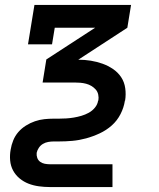

<svg xmlns="http://www.w3.org/2000/svg" viewBox="-20 -540 640 775"><path d="M181 215Q159 215 137 212Q115 209 95.5 201.5Q76 194 59.5 180.5Q43 167 33 148.5Q23 130 21 108Q19 86 23 64Q26 45 33.5 26.5Q41 8 54 -7Q67 -22 84.5 -33Q102 -44 121 -50.5Q140 -57 159 -59Q178 -61 196 -61H217Q233 -61 248 -62Q263 -63 278 -65.5Q293 -68 308.5 -72.5Q324 -77 338.5 -85Q353 -93 363.5 -106Q374 -119 376 -134Q377 -134 377 -134Q377 -134 377 -134Q379 -146 376.5 -158Q374 -170 366.5 -178.5Q359 -187 349 -193Q339 -199 327.5 -202Q316 -205 304 -206Q292 -207 280 -207H152L167 -300L364 -428H201L190 -361H93L119 -520H509L494 -428L296 -299Q322 -299 346.5 -295Q371 -291 393.5 -283Q416 -275 436 -261.5Q456 -248 469 -228.5Q482 -209 485.5 -184Q489 -159 485 -134H431H485Q485 -134 484.5 -134Q484 -134 484 -134V-133Q480 -106 466.5 -79.5Q453 -53 431 -33.5Q409 -14 382 -1.5Q355 11 327.5 18.5Q300 26 272.5 28.5Q245 31 217 31H196Q186 31 174.5 33Q163 35 153 41Q143 47 136.5 57Q130 67 128 77Q127 88 130.5 97.5Q134 107 142 113Q150 119 160.5 121Q171 123 181 123H434V215Z"/></svg>

Font: Iosevka Etoile SmBdObl
Style: Regular
Weight: 600
Italic angle: -9°
Designer: Belleve Invis
Foundry: Belleve Invis
Version: Version 15.5.2; ttfautohint (v1.8.4)